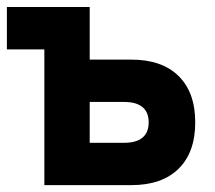

<svg xmlns="http://www.w3.org/2000/svg" viewBox="-20 -538 626 558"><path d="M213.9 0V-123H340.8Q376 -123 394 -137.9Q412.1 -152.8 412.1 -182.4Q412.1 -211.9 394 -226.8Q376 -241.7 340.8 -241.7H204.1V-364.7H361.8Q450.7 -364.7 499 -317.1Q547.4 -269.5 547.4 -182.3Q547.4 -95.2 499 -47.6Q450.7 0 361.8 0ZM108.9 0V-517.6H240.7V0ZM0 -394.5V-517.6H172.4V-394.5Z"/></svg>

Font: Cascadia Code
Style: Regular
Weight: 400
Monospace: yes
Designer: Aaron Bell
Foundry: Saja Typeworks
Version: Version 2106.017